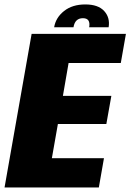

<svg xmlns="http://www.w3.org/2000/svg" viewBox="-48 -824 574 844"><path d="M-28 0 91 -675H505.5L483 -547H253.5L228.5 -402.5H441.5L419.5 -279H206.5L180 -128.5H409L386.5 0ZM327 -804.5Q383.5 -804.5 410 -775.5Q436.5 -746.5 429.5 -704H344Q351 -744 316.5 -744Q281.5 -744 275 -704H190Q197 -746.5 233.5 -775.5Q270 -804.5 327 -804.5Z"/></svg>

Font: Anybody ExtraBold
Style: Italic
Weight: 800
Italic angle: -10°
Designer: Tyler Finck
Foundry: Etcetera Type Company
Version: Version 1.010; ttfautohint (v1.8.3) -l 8 -r 50 -G 200 -x 14 